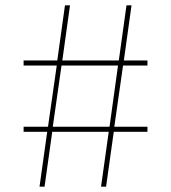

<svg xmlns="http://www.w3.org/2000/svg" viewBox="-20 -704 645 724"><path d="M69 -476H196L225 -684H244L215 -476H428L457 -684H476L447 -476H536V-457H444L411 -226H536V-207H409L380 0H361L390 -207H177L148 0H129L158 -207H69V-226H161L194 -457H69ZM393 -226 425 -457H212L179 -226Z"/></svg>

Font: Spartan MB
Style: Regular
Weight: 250
Designer: Matt Bailey
Foundry: Matt Bailey
Version: Version 1.000